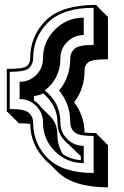

<svg xmlns="http://www.w3.org/2000/svg" viewBox="-20 -717 515 798"><path d="M171.9 -363.3 142.1 -393.1ZM264.6 -117.7Q260.7 -120.6 257.3 -123.5Q253.9 -126.5 250.5 -130.4Q218.8 -162.1 218.8 -208Q218.8 -263.2 180.7 -308.1L160.2 -329.1Q142.1 -319.8 121.1 -317.9V-299.8Q126 -296.9 130.4 -293Q134.8 -289.1 139.2 -285.2Q142.6 -281.7 145.3 -278.6Q147.9 -275.4 150.4 -271.5L187 -235.4Q218.3 -204.1 218.3 -159.2Q218.3 -113.8 240.7 -76.7Q273.9 -54.2 315.9 -51.3V-68.8Q311.5 -71.8 307.9 -75.2Q304.2 -78.6 300.3 -82.5ZM381.3 -693.8 428.7 -646.5V-470.7Q358.9 -470.7 344.7 -456.5Q331.5 -443.8 331.5 -425.3Q331.5 -348.1 288.1 -292Q308.6 -265.6 319.6 -234.1Q330.6 -202.6 331.5 -166Q341.3 -165 353.8 -164.6Q366.2 -164.1 381.3 -164.1V-161.1L428.7 -113.8V61.5Q285.2 61.5 219.7 -2.4L185.1 -37.1Q181.2 -40 177.2 -43.2Q173.3 -46.4 169.9 -50.3Q138.7 -82 122.6 -119.6Q106.4 -157.2 105.5 -202.1Q95.7 -203.1 84 -203.9Q72.3 -204.6 58.6 -204.6L11.2 -252H8.3V-430.7Q80.1 -430.7 92.3 -442.9Q105.5 -455.1 105.5 -474.1Q105.5 -566.9 169.9 -631.3Q235.4 -696.8 381.3 -696.8ZM328.1 -571.3Q287.6 -571.3 259.3 -542.7Q231 -514.2 231 -474.1Q231 -391.1 166 -340.8Q231 -290.5 231 -208Q231 -167.5 259.3 -139.2Q287.6 -110.8 328.1 -110.8V-39.1Q257.8 -39.1 208.3 -88.4Q158.7 -137.7 158.7 -208Q158.7 -248 130.4 -276.6Q102.1 -305.2 61.5 -305.2V-377Q102.1 -377 130.4 -405.3Q158.7 -433.6 158.7 -474.1Q158.7 -543.9 208.3 -593.8Q257.8 -643.6 328.1 -643.6ZM369.1 -684.6Q240.7 -684.6 178.7 -622.6Q117.7 -561.5 117.7 -474.1Q117.7 -450.7 101.1 -434.6H101.6Q85.4 -418.5 20.5 -418.5V-264.2Q84 -264.2 101.1 -247.1Q117.7 -231 117.7 -208Q117.7 -121.1 178.7 -59.1Q241.2 2 369.1 2V-151.9Q304.7 -151.9 288.6 -168.5Q272 -184.6 272 -208Q272 -247.1 260.3 -280Q248.5 -313 225.6 -340.8Q272 -396 272 -474.1Q272 -497.1 288.6 -513.2Q304.7 -530.3 369.1 -530.3Z"/></svg>

Font: Gondrin
Style: Regular
Weight: 400
Designer: Peter Wiegel, original typeface by Carl Albert Fahrenwaldt 1901
Foundry: Peter Wiegel
Version: Version 1.000 2010 initial release